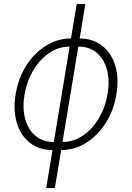

<svg xmlns="http://www.w3.org/2000/svg" viewBox="-20 -748 669 972"><path d="M245.6 11.7Q178.2 11.7 131.6 -24.9Q85 -61.5 65.4 -125.2Q45.9 -189 59.1 -271Q72.8 -353 113.5 -416.7Q154.3 -480.5 213.1 -516.8Q272 -553.2 339.4 -553.2H382.8Q450.2 -553.2 496.8 -516.8Q543.5 -480.5 563.2 -416.7Q583 -353 569.3 -271.5Q556.2 -189.5 515.4 -125.5Q474.6 -61.5 416 -24.9Q357.4 11.7 289.6 11.7ZM252.4 -29.3H296.4Q353.5 -29.3 401.1 -62.3Q448.7 -95.2 481.2 -150.6Q513.7 -206.1 524.9 -273.4Q536.1 -340.8 521.5 -395Q506.8 -449.2 469.7 -480.7Q432.6 -512.2 376 -512.2H332.5Q275.9 -512.2 228.3 -479.2Q180.7 -446.3 147.9 -391.1Q115.2 -335.9 104 -268.6Q92.8 -201.2 107.2 -147Q121.6 -92.8 158.9 -61Q196.3 -29.3 252.4 -29.3ZM213.9 204.1 368.2 -727.5H412.1L257.8 204.1Z"/></svg>

Font: Inter ExtraLight
Style: Italic
Weight: 250
Italic angle: -9.3988°
Designer: Rasmus Andersson
Foundry: rsms
Version: Version 4.001;git-66647c0bb